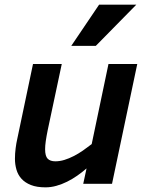

<svg xmlns="http://www.w3.org/2000/svg" viewBox="-20 -786 622 821"><path d="M244.1 -512.2 184.1 -230Q178.7 -203.6 175.8 -183.3Q172.9 -163.1 172.9 -147.9Q172.9 -118.7 183.8 -107.4Q194.8 -96.2 216.8 -96.2Q235.8 -96.2 255.6 -102.3Q275.4 -108.4 295.4 -118.7Q315.4 -128.9 334.7 -142.3Q354 -155.8 372.1 -169.9L443.8 -512.2H566.9L459 0H335.9L350.1 -65.9Q331.1 -49.3 310.1 -34.7Q289.1 -20 266.8 -9Q244.6 2 221.4 8.5Q198.2 15.1 174.8 15.1Q137.2 15.1 112.1 5.1Q86.9 -4.9 71.8 -21.7Q56.6 -38.6 50.3 -60.8Q43.9 -83 43.9 -106.9Q43.9 -129.9 46.9 -152.3Q49.8 -174.8 53.2 -189L121.1 -512.2ZM389.6 -589.8H284.7L403.8 -766.1H563Z"/></svg>

Font: Clear Sans
Style: Bold Italic
Weight: 700
Italic angle: -12°
Foundry: Intel Corporation
Version: Version 1.00